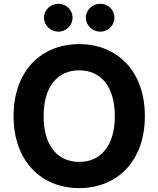

<svg xmlns="http://www.w3.org/2000/svg" viewBox="-20 -966 822 996"><path d="M391 9.9C583.8 9.9 731.5 -125.7 731.5 -363.6C731.5 -601.6 583.8 -737.2 391 -737.2C197.1 -737.2 50.4 -601.6 50.4 -363.6C50.4 -126.8 197.1 9.9 391 9.9ZM206.3 -363.6C206.3 -517.8 279.1 -601.2 391 -601.2C502.5 -601.2 575.6 -517.8 575.6 -363.6C575.6 -209.5 502.5 -126.1 391 -126.1C279.1 -126.1 206.3 -209.5 206.3 -363.6ZM425.4 -874.3C425.4 -834.9 459.2 -801.8 500 -801.8C541.2 -801.8 573.9 -834.9 573.9 -874.3C573.9 -914.4 541.2 -946.4 500 -946.4C459.2 -946.4 425.4 -914.4 425.4 -874.3ZM282.7 -801.8C323.9 -801.8 356.5 -834.9 356.5 -874.3C356.5 -914.4 323.9 -946.4 282.7 -946.4C241.8 -946.4 208.1 -914.4 208.1 -874.3C208.1 -834.9 241.8 -801.8 282.7 -801.8Z"/></svg>

Font: Inter-Hewn
Style: Bold
Weight: 700
Designer: Rasmus Andersson
Foundry: rsms
Version: Version 3.012;git-f93a4a705